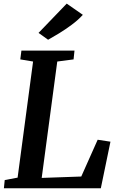

<svg xmlns="http://www.w3.org/2000/svg" viewBox="-20 -1016 640 1036"><path d="M1 0 5.5 -44.5 75 -57.5 158.5 -684 89.5 -695.5 95.5 -743H382L377 -695.5L289 -684L205 -56L418.5 -63.5L507 -262L576 -251.5L524 0ZM239.5 -801.5 188 -838.5 340 -996.5 427 -936Q400.5 -907 366.2 -881.8Q332 -856.5 298.5 -836Q265 -815.5 239.5 -801.5Z"/></svg>

Font: Merriweather SemiBold
Style: Italic
Weight: 600
Italic angle: -7.8°
Version: Version 2.101